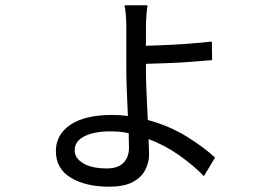

<svg xmlns="http://www.w3.org/2000/svg" viewBox="-20 -641 1040 725"><path d="M466 -138Q449 -142 431.5 -143.5Q414 -145 396 -145Q336 -145 299 -126.5Q262 -108 262 -73Q262 -44 294 -24.5Q326 -5 384 -5Q425 -5 446 -26Q467 -47 467 -83ZM537 -621Q535 -610 533 -584.5Q531 -559 531 -539V-468Q565 -469 609 -471Q653 -473 698.5 -476.5Q744 -480 780 -484L781 -414Q746 -411 700.5 -407.5Q655 -404 610 -402.5Q565 -401 531 -400V-374Q531 -338 533.5 -288Q536 -238 538 -188Q619 -166 684 -126Q749 -86 792 -46L750 24Q711 -16 657.5 -54Q604 -92 541 -116L543 -59Q543 -27 528 1.5Q513 30 480 47Q447 64 392 64Q304 64 247.5 30Q191 -4 191 -70Q191 -133 246 -170Q301 -207 404 -207Q419 -207 434 -206Q449 -205 463 -203Q461 -249 459 -295.5Q457 -342 457 -379Q457 -400 457 -430.5Q457 -461 457 -491Q457 -521 457 -538Q457 -561 455 -586Q453 -611 450 -621Z"/></svg>

Font: Go Noto Current
Style: Regular
Weight: 400
Designer: Monotype Design Team
Foundry: Monotype Imaging Inc.
Version: Version 2.007; ttfautohint (v1.8) -l 8 -r 50 -G 200 -x 14 -D